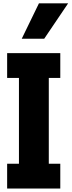

<svg xmlns="http://www.w3.org/2000/svg" viewBox="-20 -1089 426 1143"><path d="M22.5 33.2V-114.3H92.8V-625H22.5V-772.5H338.9V-625H270.5V-114.3H338.9V33.2ZM109.4 -858.4 211.9 -1069.3H385.7L243.2 -858.4Z"/></svg>

Font: GenEi M Gothic v2 Heavy
Style: Regular
Weight: 800
Version: Version 2.0